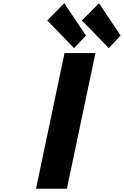

<svg xmlns="http://www.w3.org/2000/svg" viewBox="-20 -1148 754 1168"><path d="M560.5 -825H372.5L199 0H387ZM503 -932 430.8 -855 267.3 -1024 371.2 -1128ZM714 -932 641.8 -855 478.3 -1024 582.2 -1128Z"/></svg>

Font: Hussar
Style: BdOblTwo
Weight: 700
Foundry: Cannot Into Space Fonts
Version: Version 2.00